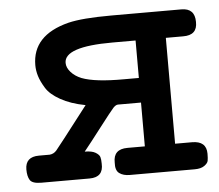

<svg xmlns="http://www.w3.org/2000/svg" viewBox="-40 -488 605 531"><g transform="rotate(-5 262.5 -222.0)"><path d="M16.1 -40Q16.1 -75.2 54.2 -75.2H84Q95.2 -76.2 103 -85Q106.9 -88.9 194.8 -203.1Q153.8 -210.9 126 -226.6Q98.1 -242.2 86.7 -261Q75.2 -279.8 70.6 -294.9Q65.9 -310.1 65.9 -325.2Q65.9 -408.2 167 -434.1Q206.1 -443.8 287.1 -443.8H481.9Q519 -443.8 519 -405.8Q520 -368.7 480 -369.1H432.1V-75.2H479Q519 -75.2 519 -40Q519 -26.9 517.6 -20Q516.1 -13.2 506.6 -6.6Q497.1 0 480 0H299.8Q281.7 0 270.8 -8.1Q259.8 -16.1 261.2 -38.1Q260.3 -75.2 299.8 -75.2H348.1V-196.8H284.2Q278.3 -196.8 271.2 -189.5Q264.2 -182.1 227.1 -133.8Q200.2 -98.6 181.2 -75.2Q201.2 -75.2 211.2 -69.1Q221.2 -63 223.1 -56.4Q225.1 -49.8 225.1 -38.1Q227.1 0 188 0H54.2Q29.3 0 22.7 -10.5Q16.1 -21 16.1 -40ZM149.9 -324.2Q149.9 -311 160.9 -298.6Q171.9 -286.1 189.9 -278.8Q227.1 -264.6 307.1 -265.1H348.1V-369.1H283.2Q149.9 -369.1 149.9 -324.2Z"/></g></svg>

Font: CMU Typewriter Text
Style: Bold
Weight: 700
Version: Version 0.7.0